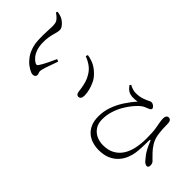

<svg xmlns="http://www.w3.org/2000/svg" viewBox="-4 -1347 2009 2009"><g transform="rotate(45 1000.0 -342.5)"><path d="M344 -39Q314 -52 282.5 -75.5Q251 -99 223 -136.5Q195 -174 177.5 -227Q160 -280 159 -351Q157 -405 160 -454Q163 -503 163 -537Q163 -564 158.5 -583.5Q154 -603 137 -622Q120 -641 85 -666L94 -682Q112 -679 127.5 -675.5Q143 -672 157 -666Q175 -658 195.5 -641.5Q216 -625 230.5 -604.5Q245 -584 245 -563Q245 -547 240 -526Q235 -505 228 -480Q221 -455 216 -423.5Q211 -392 211 -353Q211 -290 227 -246Q243 -202 266.5 -176Q290 -150 311 -139Q322 -133 331 -134.5Q340 -136 346 -146Q370 -181 394.5 -231.5Q419 -282 440 -329L466 -317Q455 -284 441.5 -248Q428 -212 418 -182Q408 -152 405 -136Q400 -114 402.5 -102.5Q405 -91 408.5 -83.5Q412 -76 412 -65Q412 -45 393.5 -36Q375 -27 344 -39ZM873 -206Q862 -206 853 -215Q844 -224 841 -241Q838 -263 833 -296.5Q828 -330 817 -368Q806 -406 784 -441Q758 -486 718.5 -514.5Q679 -543 629 -562L638 -586Q709 -573 750.5 -548Q792 -523 826 -487Q855 -458 874 -418Q893 -378 903 -337Q913 -296 913 -262Q913 -233 903 -219.5Q893 -206 873 -206Z M1420 38Q1373 38 1328 25Q1283 12 1247 -17.5Q1211 -47 1189.5 -94.5Q1168 -142 1168 -211Q1168 -285 1192.5 -355Q1217 -425 1258.5 -489.5Q1300 -554 1350 -609Q1333 -606 1312.5 -605Q1292 -604 1270 -605Q1240 -608 1217 -621.5Q1194 -635 1167 -670L1178 -686Q1202 -673 1225.5 -665.5Q1249 -658 1273 -658Q1298 -658 1321.5 -661.5Q1345 -665 1366 -672Q1387 -679 1405 -687Q1429 -698 1438 -703Q1447 -708 1456 -708Q1470 -708 1482.5 -701Q1495 -694 1503 -684Q1511 -674 1511 -667Q1511 -659 1506 -652.5Q1501 -646 1487 -640Q1469 -632 1445 -622.5Q1421 -613 1398 -592Q1375 -572 1344.5 -535.5Q1314 -499 1285 -449.5Q1256 -400 1237 -340.5Q1218 -281 1218 -216Q1218 -154 1246 -112.5Q1274 -71 1319 -50.5Q1364 -30 1416 -30Q1490 -30 1542.5 -58.5Q1595 -87 1627.5 -137.5Q1660 -188 1674.5 -255.5Q1689 -323 1689 -402Q1689 -451 1686.5 -491Q1684 -531 1676 -573Q1673 -586 1670 -603.5Q1667 -621 1664.5 -639Q1662 -657 1662 -671Q1662 -697 1672 -710Q1682 -723 1697 -723Q1710 -723 1718.5 -717Q1727 -711 1731.5 -699.5Q1736 -688 1736 -674Q1736 -636 1738.5 -591.5Q1741 -547 1748 -507Q1758 -454 1783.5 -413Q1809 -372 1838 -342Q1867 -312 1888 -291Q1900 -282 1908.5 -269Q1917 -256 1918 -233Q1918 -220 1912.5 -209.5Q1907 -199 1894 -199Q1883 -199 1869 -207Q1855 -215 1843 -230Q1826 -249 1808 -273Q1790 -297 1773 -329Q1756 -361 1740 -401Q1733 -422 1727.5 -421.5Q1722 -421 1722 -398Q1722 -379 1721.5 -351.5Q1721 -324 1719.5 -291Q1718 -258 1713 -221Q1707 -177 1688.5 -131.5Q1670 -86 1635.5 -47.5Q1601 -9 1548 14.5Q1495 38 1420 38Z"/></g></svg>

Font: Noto Serif HK ExtraLight
Style: Regular
Weight: 400
Version: Version 2.002-H1;hotconv 1.1.0;makeotfexe 2.6.0